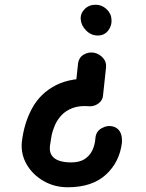

<svg xmlns="http://www.w3.org/2000/svg" viewBox="-20 -792 617 811"><path d="M386 -459 360 -343Q317 -347 287.5 -336Q258 -325 239.5 -305Q221 -285 211 -261Q201 -237 197 -214.5Q193 -192 191 -176Q188 -152 198 -136.5Q208 -121 229 -113.5Q250 -106 280 -106Q316 -106 337.5 -120Q359 -134 370 -157Q381 -180 383 -208Q385 -237 409.5 -250.5Q434 -264 456 -258Q475 -254 486 -237Q497 -220 495 -189Q485 -107 427 -54Q369 -1 266 -1Q210 -1 164 -27.5Q118 -54 93 -97Q68 -140 72 -190Q81 -271 115.5 -334.5Q150 -398 216 -432Q282 -466 386 -459ZM428 -508 415 -387Q413 -368 396.5 -355.5Q380 -343 360 -343Q332 -343 312.5 -359Q293 -375 296 -396L309 -517Q311 -548 333 -561Q355 -574 379 -569Q400 -564 415 -547.5Q430 -531 428 -508ZM393 -642Q365 -642 344 -663Q323 -684 321 -710Q319 -735 337.5 -753.5Q356 -772 384 -772Q410 -772 430 -753.5Q450 -735 451 -709Q453 -684 437 -663Q421 -642 393 -642Z"/></svg>

Font: Edu NSW ACT Foundation
Style: Bold
Weight: 700
Version: Version 1.003